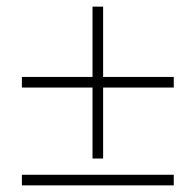

<svg xmlns="http://www.w3.org/2000/svg" viewBox="-20 -559 590 579"><path d="M46 0V-32H504V0ZM46 -295V-327H504V-295ZM291 -81H259V-539H291Z"/></svg>

Font: Ysabeau SC ExtraLight
Style: Regular
Weight: 250
Designer: Christian Thalmann (Catharsis Fonts)
Version: Version 2.001;gftools[0.9.30]; featfreeze: smcp